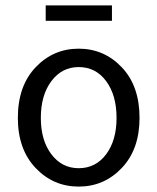

<svg xmlns="http://www.w3.org/2000/svg" viewBox="-20 -678 582 710"><path d="M46 -242Q46 -360 111.5 -429Q177 -498 271 -498Q365 -498 430.5 -429Q496 -360 496 -242Q496 -126 430.5 -57Q365 12 271 12Q177 12 111.5 -57Q46 -126 46 -242ZM131 -242Q131 -159 170 -107.5Q209 -56 271 -56Q334 -56 372.5 -107.5Q411 -159 411 -242Q411 -326 372.5 -378Q334 -430 271 -430Q209 -430 170 -378Q131 -326 131 -242ZM149 -601V-658H394V-601Z"/></svg>

Font: RibengUni
Style: Regular
Weight: 400
Designer: (1) Dr. Andrew Glass (Program Manager at Microsoft Corporation)
(2) Bivuti Chakma (Suz Moriz)
(3) Paul D. Hunt (Adobe Co
Foundry: Bivuti Chakma and Jyoti Chakma
Version: Version 1.2020